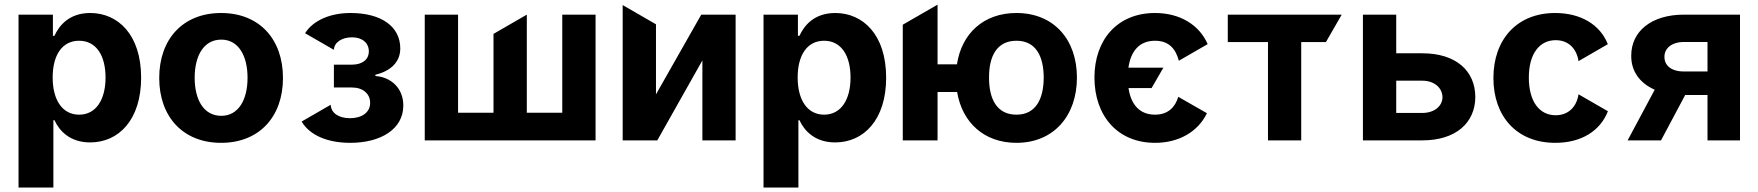

<svg xmlns="http://www.w3.org/2000/svg" viewBox="-20 -609 7626 833"><path d="M60.4 -545.5V204.5H211.6V-87.4H216.3C237.2 -41.9 283 8.9 371.1 8.9C495.4 8.9 592.3 -89.5 592.3 -272C592.3 -459.5 491.1 -552.6 371.4 -552.6C280.2 -552.6 236.5 -498.2 216.3 -453.8H209.5V-545.5ZM323.2 -432.2C398.1 -432.2 437.9 -367.2 437.9 -272.7C437.9 -177.6 397.4 -111.5 323.2 -111.5C250.4 -111.5 208.5 -175.4 208.5 -272.7C208.5 -370 249.6 -432.2 323.2 -432.2Z M670.8 -270.6C670.8 -102.6 773.8 10.7 939.3 10.7C1104.8 10.7 1207.7 -102.6 1207.7 -270.6C1207.7 -439.6 1104.8 -552.6 939.3 -552.6C773.8 -552.6 670.8 -439.6 670.8 -270.6ZM824.6 -271.7C824.6 -366.8 863.6 -437.1 940 -437.1C1014.9 -437.1 1054 -366.8 1054 -271.7C1054 -176.5 1014.9 -106.5 940 -106.5C863.6 -106.5 824.6 -176.5 824.6 -271.7Z M1288.7 -81.7C1323.9 -21.7 1402 10.7 1499.3 10.7C1633.5 10.7 1729.8 -49.7 1729.8 -151.3C1729.8 -227.3 1675.4 -274.9 1608.7 -279.1V-284.8C1676.5 -301.1 1716.6 -340.9 1716.6 -398.8C1716.6 -494 1634.2 -552.6 1500.7 -552.6C1412.3 -552.6 1338.1 -520.2 1303.6 -464.8L1428.6 -392.8C1429.7 -424.7 1462.4 -447.1 1507.5 -447.1C1552.2 -447.1 1580.3 -422.2 1580.3 -385.7C1580.3 -352.6 1554 -328.5 1507.1 -328.5H1428.6V-229.4H1507.1C1554.3 -229.4 1585.9 -202.4 1585.9 -163C1585.9 -119.7 1547.9 -96.2 1498.6 -96.2C1449.9 -96.2 1416.2 -118.3 1414.8 -154.5Z M2563.9 0V-545.5H2419.4V-120H2265.6V-545.5L2121.1 -462V-120H1967.3V-545.5H1822.8V0Z M2831.7 0 3027.3 -346.9V0H3171.5V-545.5H3022.4L2826 -199.6V-503.6L2681.5 -587V0Z M3292.6 -545.5V204.5H3443.9V-87.4H3448.5C3469.5 -41.9 3515.3 8.9 3603.3 8.9C3727.6 8.9 3824.6 -89.5 3824.6 -272C3824.6 -459.5 3723.4 -552.6 3603.7 -552.6C3512.4 -552.6 3468.8 -498.2 3448.5 -453.8H3441.8V-545.5ZM3555.4 -432.2C3630.3 -432.2 3670.1 -367.2 3670.1 -272.7C3670.1 -177.6 3629.6 -111.5 3555.4 -111.5C3482.6 -111.5 3440.7 -175.4 3440.7 -272.7C3440.7 -370 3481.9 -432.2 3555.4 -432.2Z M3896.7 0H4047.6V-209.9H4132.5C4154.5 -78.1 4248.9 10.7 4389.9 10.7C4551.8 10.7 4652.3 -106.9 4652.3 -272.4C4652.3 -437.9 4551.8 -552.6 4389.9 -552.6C4247.2 -552.6 4152.3 -463.8 4131.7 -329.9H4047.6V-588.8L3896.7 -501.8ZM4271 -272.4C4270.6 -366.5 4305.8 -432.2 4389.9 -432.2C4473.7 -432.2 4507.8 -365.8 4508.2 -272.4C4507.8 -179.3 4473.7 -111.5 4389.9 -111.5C4305.8 -111.5 4270.6 -178.3 4271 -272.4Z M4991.1 10.7C5096.6 10.7 5178.6 -39.1 5216.3 -117.9L5092 -188.9C5078.8 -144.5 5047.9 -111.5 4991.1 -111.5C4923.3 -111.5 4886.4 -156.6 4876.1 -226.9H4976.2L5027.3 -315.3H4875.7C4885.7 -386.7 4922.9 -432.2 4991.1 -432.2C5051.1 -432.2 5080.6 -397.7 5094.5 -345.5L5219.5 -417.6C5183.2 -501.1 5099.4 -552.6 4991.1 -552.6C4828.1 -552.6 4728.3 -436.8 4728.3 -272.7C4728.3 -107.6 4827.8 10.7 4991.1 10.7Z M5306.8 -545.5V-426.5H5481.2V0H5625.4V-426.5H5732.6L5801.1 -545.5Z M6150.9 0C6295.5 0 6380.3 -75.6 6380.7 -188.2C6380.3 -302.9 6295.5 -377.8 6150.9 -377.8H6037.6V-545.5H5893.1V0ZM6150.9 -258.9C6201.7 -258.9 6237.6 -229 6238.3 -187.1C6237.6 -147.4 6201.7 -119 6150.9 -119H6037.6V-258.9Z M6727.6 10.7C6842.3 10.7 6923.3 -42.3 6956 -126.4L6828.5 -199.9C6819.6 -141.7 6781.2 -109 6729.4 -109C6658.7 -109 6612.9 -168.3 6612.9 -272.7C6612.9 -375.7 6659.1 -434.7 6729.4 -434.7C6784.8 -434.7 6820.3 -398.1 6828.5 -343.8L6955.6 -417.3C6922.6 -501.1 6839.5 -552.6 6726.9 -552.6C6561.4 -552.6 6459.2 -437.9 6459.2 -270.6C6459.2 -104.8 6559.7 10.7 6727.6 10.7Z M7186.4 0 7291.2 -196.7H7388.1V0H7529.1V-545.5H7285.9C7144.5 -545.5 7056.5 -473 7057.2 -366.5C7056.8 -300.1 7094.1 -248.2 7159.1 -219.8L7041.5 0ZM7201.3 -362.2C7200.6 -397 7230.1 -426.8 7285.9 -426.8H7388.1V-299H7284.4C7229.4 -299 7200.6 -326.7 7201.3 -362.2Z"/></svg>

Font: Inter-Hewn
Style: Bold
Weight: 700
Designer: Rasmus Andersson
Foundry: rsms
Version: Version 3.012;git-f93a4a705